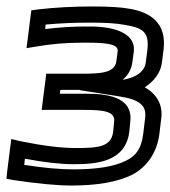

<svg xmlns="http://www.w3.org/2000/svg" viewBox="-46 -539 527 594"><path d="M455 -346 460 -385C470 -468 420 -501 354 -512C327 -517 288 -519 239 -519C181 -519 125 -516 73 -510L51 -507L48 -485L40 -420L36 -390L66 -395C112 -403 159 -407 210 -407H226C301 -407 320 -398 318 -380L314 -350C310 -314 267 -311 210 -311H122H97L94 -286L86 -224L83 -199H108H213C270 -199 312 -196 307 -162L304 -131C298 -84 257 -81 188 -81C143 -81 87 -88 18 -102L-11 -109L-15 -78L-24 -7L-26 14L-5 18C69 29 129 35 175 35C254 35 318 24 362 2C409 -22 440 -68 447 -124L453 -174C458 -215 439 -248 402 -269C429 -287 451 -312 455 -346ZM201 -261V-260L322 -241C387 -231 408 -212 403 -174L397 -124C391 -81 377 -58 344 -42C308 -24 256 -15 181 -15C142 -15 92 -19 29 -29L31 -48C90 -37 140 -31 182 -31C253 -31 342 -38 354 -131L357 -162C367 -243 277 -249 219 -249H139L141 -261H201ZM405 -346C401 -315 371 -298 333 -292C349 -305 361 -323 364 -350L368 -380C374 -431 318 -457 233 -457H217C174 -457 133 -454 94 -449L95 -463C139 -467 184 -469 233 -469C280 -469 315 -467 340 -462C396 -453 416 -440 410 -385L405 -346Z"/></svg>

Font: Gamestation Display Outline
Style: Italic
Weight: 400
Designer: Jonas Hecksher
Foundry: Jonas Hecksher, Playtypeª, e-types AS
Version: Version 1.003